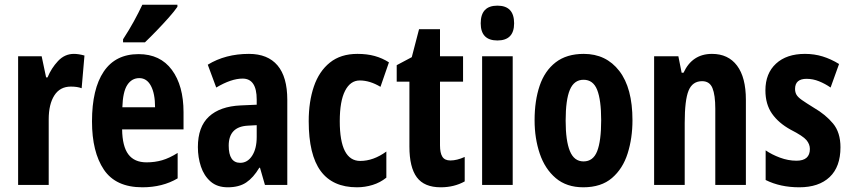

<svg xmlns="http://www.w3.org/2000/svg" viewBox="-20 -786 3619 816"><path d="M294 -557Q314 -557 339 -550L327 -411Q309 -418 281 -418Q235 -418 211 -380.5Q187 -343 187 -279V0H57V-547H157L176 -457H182Q198 -496 226.5 -526.5Q255 -557 294 -557Z M569 -556Q661 -556 710.5 -489Q760 -422 760 -309V-236H499Q500 -164 525.5 -130Q551 -96 603 -96Q638 -96 669 -105Q700 -114 735 -136V-28Q671 10 585 10Q472 10 421.5 -65Q371 -140 371 -270Q371 -408 421 -482Q471 -556 569 -556ZM572 -454Q540 -454 521 -425Q502 -396 500 -330H639Q639 -388 621.5 -421Q604 -454 572 -454ZM734 -757Q721 -738 697 -711Q673 -684 646 -656Q619 -628 596 -606H503V-619Q529 -659 549 -695.5Q569 -732 585 -766H734Z M1038 -557Q1118 -557 1159.5 -508Q1201 -459 1201 -362V0H1106L1085 -73H1082Q1057 -31 1026.5 -10.5Q996 10 948 10Q903 10 875 -14.5Q847 -39 834 -78Q821 -117 821 -161Q821 -247 868 -290.5Q915 -334 1003 -338L1071 -341V-363Q1071 -452 1011 -452Q963 -452 899 -414L863 -511Q938 -557 1038 -557ZM1034 -252Q952 -248 952 -167Q952 -94 1001 -94Q1032 -94 1051.5 -124Q1071 -154 1071 -204V-254Z M1497 10Q1394 10 1343 -59Q1292 -128 1292 -271Q1292 -354 1314 -418.5Q1336 -483 1382 -520Q1428 -557 1499 -557Q1540 -557 1572.5 -548Q1605 -539 1633 -521L1597 -417Q1552 -444 1509 -444Q1469 -444 1446.5 -400Q1424 -356 1424 -271Q1424 -102 1511 -102Q1567 -102 1622 -142V-31Q1596 -10 1563.5 0Q1531 10 1497 10Z M1894 -104Q1922 -104 1955 -119V-15Q1910 10 1853 10Q1783 10 1751.5 -32.5Q1720 -75 1720 -163V-439H1666V-509L1730 -543L1761 -662H1850V-547H1948V-439H1850V-168Q1850 -136 1860 -120Q1870 -104 1894 -104Z M2094 -762Q2165 -762 2165 -687Q2165 -614 2094 -614Q2023 -614 2023 -687Q2023 -762 2094 -762ZM2159 -547V0H2029V-547Z M2668 -275Q2668 -199 2647.5 -134Q2627 -69 2581 -29.5Q2535 10 2459 10Q2388 10 2342 -29Q2296 -68 2274 -133Q2252 -198 2252 -275Q2252 -358 2273.5 -421.5Q2295 -485 2341.5 -521Q2388 -557 2461 -557Q2556 -557 2612 -484.5Q2668 -412 2668 -275ZM2384 -273Q2384 -188 2402 -144Q2420 -100 2460 -100Q2501 -100 2518 -143.5Q2535 -187 2535 -275Q2535 -361 2518 -404Q2501 -447 2460 -447Q2420 -447 2402 -404.5Q2384 -362 2384 -273Z M3006 -557Q3075 -557 3112.5 -507Q3150 -457 3150 -362V0H3020V-324Q3020 -382 3008 -411.5Q2996 -441 2964 -441Q2923 -441 2906.5 -401Q2890 -361 2890 -263V0H2760V-547H2863L2877 -477H2885Q2922 -557 3006 -557Z M3552 -160Q3552 -77 3506 -33.5Q3460 10 3377 10Q3296 10 3234 -21V-147Q3260 -129 3295 -116Q3330 -103 3365 -103Q3422 -103 3422 -153Q3422 -173 3407.5 -190.5Q3393 -208 3340 -235Q3289 -263 3261 -303Q3233 -343 3233 -402Q3233 -474 3278 -515.5Q3323 -557 3401 -557Q3441 -557 3476.5 -546Q3512 -535 3546 -514L3510 -414Q3487 -430 3461 -440.5Q3435 -451 3408 -451Q3359 -451 3359 -408Q3359 -394 3365 -383.5Q3371 -373 3388 -361Q3405 -349 3439 -328Q3489 -299 3520.5 -261Q3552 -223 3552 -160Z"/></svg>

Font: Noto Sans ExtraCondensed
Style: Bold
Weight: 700
Width: 2
Designer: Monotype Design Team
Foundry: Monotype Imaging Inc.
Version: Version 2.013; ttfautohint (v1.8.4.7-5d5b)